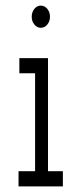

<svg xmlns="http://www.w3.org/2000/svg" viewBox="-20 -664 290 684"><path d="M46 0V-54H105V-403H49V-457H151V-54H204V0ZM125 -565Q112 -565 102.5 -576.5Q93 -588 93 -604Q93 -621 102.5 -632.5Q112 -644 125 -644Q139 -644 148.5 -632.5Q158 -621 158 -604Q158 -588 148.5 -576.5Q139 -565 125 -565Z"/></svg>

Font: Inconsolata UltraCondensed
Style: Regular
Weight: 400
Width: 1
Monospace: yes
Designer: Raph Levien, Cyreal, Brenton Simpson
Foundry: Raph Levien, Cyreal, Google
Version: Version 3.001; ttfautohint (v1.8.2.53-6de2)